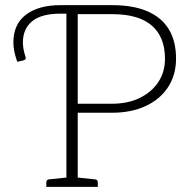

<svg xmlns="http://www.w3.org/2000/svg" viewBox="-20 -726 735 746"><path d="M238 0V-706H416Q497 -706 552 -682.5Q607 -659 635.5 -613Q664 -567 664 -498Q664 -435 633 -387.5Q602 -340 546 -314Q490 -288 416 -288H282V0ZM282 -323H416Q477 -323 523 -345.5Q569 -368 595 -407Q621 -446 621 -498Q621 -582 570 -626.5Q519 -671 416 -671H282ZM160 0V-18Q160 -23 163 -26Q166 -29 170 -29L246 -37L251 0ZM269 0 274 -37 350 -29Q354 -29 357 -26Q360 -23 360 -18V0ZM47 -486Q40 -506 36 -524Q32 -542 32 -561Q32 -632 81 -669Q130 -706 215 -706H238V-673H215Q141 -673 105 -643.5Q69 -614 69 -561Q69 -548 71.5 -534.5Q74 -521 78 -509Q81 -502 79.5 -497.5Q78 -493 70 -491Z"/></svg>

Font: Aleo ExtraLight
Style: Regular
Weight: 250
Designer: Alessio Laiso
Foundry: Alessio Laiso
Version: Version 2.001;gftools[0.9.29]